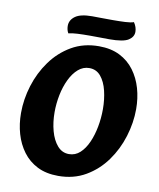

<svg xmlns="http://www.w3.org/2000/svg" viewBox="-96 -963 864 1044"><g transform="rotate(10 336.0 -440.5)"><path d="M297 7Q230 7 181.5 -17.5Q133 -42 101.5 -84.5Q70 -127 54.5 -181Q39 -235 39 -295Q39 -371 62.5 -447Q86 -523 131.5 -586Q177 -649 243 -687.5Q309 -726 394 -726Q461 -726 509.5 -701.5Q558 -677 589.5 -634.5Q621 -592 636.5 -538Q652 -484 652 -424Q652 -349 628.5 -272.5Q605 -196 559.5 -133Q514 -70 448 -31.5Q382 7 297 7ZM334 -120Q369 -120 395 -144Q421 -168 438.5 -207.5Q456 -247 465 -295Q474 -343 474 -392Q474 -446 462.5 -493.5Q451 -541 426.5 -570.5Q402 -600 363 -600Q329 -600 302 -576.5Q275 -553 256 -513.5Q237 -474 227.5 -426.5Q218 -379 218 -331Q218 -276 231 -228Q244 -180 270 -150Q296 -120 334 -120ZM217 -766Q211 -777 209 -787Q207 -797 207 -806Q207 -838 236 -859Q265 -880 329 -880Q340 -880 373 -879.5Q406 -879 442 -879Q479 -879 510.5 -880.5Q542 -882 558 -888Q575 -863 575 -837Q575 -809 547 -791Q519 -773 442 -773Q428 -773 397 -773.5Q366 -774 337 -774Q297 -774 267 -772.5Q237 -771 217 -766Z"/></g></svg>

Font: Agbalumo
Style: Regular
Weight: 400
Designer: Raphael Alegbeleye
Foundry: Sorkin Type Co.
Version: Version 1.000; ttfautohint (v1.8.4)